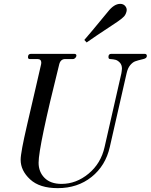

<svg xmlns="http://www.w3.org/2000/svg" viewBox="-20 -965 781 995"><path d="M429 -745 417 -758Q442 -786 539 -904Q571 -945 603 -945Q620 -945 629.5 -933Q639 -921 636 -907Q632 -890 623 -880Q614 -870 591 -854Q455 -764 429 -745ZM279 10Q185 10 136 -35.5Q87 -81 87 -137Q87 -147 89 -162Q91 -177 95.5 -202Q100 -227 105.5 -251.5Q111 -276 121 -320.5Q131 -365 140 -402.5Q149 -440 164.5 -508Q180 -576 193 -632Q194 -635 194 -640Q194 -659 174 -659H134Q125 -659 125 -669Q125 -686 141 -686H364Q376 -686 376 -677Q376 -671 370.5 -665Q365 -659 358 -659H318Q294 -659 287 -632Q180 -204 180 -122Q180 -74 211 -43Q242 -12 299 -12Q375 -12 439 -65Q503 -118 522 -203L609 -585Q609 -587 610.5 -595Q612 -603 612 -609Q612 -629 601 -640.5Q590 -652 579 -655Q568 -658 551 -659Q542 -659 542 -670Q542 -686 557 -686H729Q741 -686 741 -675Q741 -663 723 -659Q693 -652 680 -647Q667 -642 654.5 -627Q642 -612 636 -585L549 -203Q527 -106 454.5 -48Q382 10 279 10Z"/></svg>

Font: HK Venetian
Style: Italic
Weight: 400
Italic angle: -12°
Version: Version 1.000;PS 001.000;hotconv 1.0.88;makeotf.lib2.5.64775